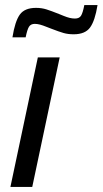

<svg xmlns="http://www.w3.org/2000/svg" viewBox="-20 -736 404 756"><path d="M21 0 129 -510H215L107 0ZM122 -705Q144 -705 163 -699Q182 -693 212 -681Q217 -679 230.5 -673.5Q244 -668 254.5 -665.5Q265 -663 275 -663Q292 -663 299 -674Q306 -685 312 -716H364Q354 -654 334.5 -627.5Q315 -601 270 -601Q248 -601 230.5 -606Q213 -611 182 -623Q176 -625 162.5 -630.5Q149 -636 138 -639Q127 -642 117 -642Q101 -642 94 -630.5Q87 -619 81 -589H29Q39 -652 58 -678.5Q77 -705 122 -705Z"/></svg>

Font: Saira Semi Condensed
Style: Italic
Weight: 400
Width: 4
Italic angle: -12°
Designer: Hector Gatti with collaboration of the Omnibus-Type team
Foundry: Omnibus-Type
Version: Version 1.001; ttfautohint (v1.8)